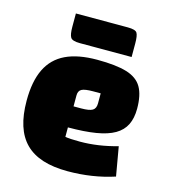

<svg xmlns="http://www.w3.org/2000/svg" viewBox="-107 -781 783 882"><g transform="rotate(15 285.0 -340.0)"><path d="M295 15Q227 15 177 -1Q127 -17 94.5 -49.5Q62 -82 46 -132Q30 -182 30 -250Q30 -342 58.5 -400.5Q87 -459 145.5 -487Q204 -515 295 -515Q385 -515 436 -499.5Q487 -484 508.5 -447Q530 -410 530 -345Q530 -300 514.5 -268.5Q499 -237 465.5 -217.5Q432 -198 377.5 -189Q323 -180 245 -180H215V-280H281Q320 -280 335 -289Q350 -298 350 -322V-370H314Q275 -370 260 -362Q245 -354 245 -332V-135Q266 -131 315 -131Q358 -131 402.5 -137.5Q447 -144 493 -157L517 -19Q465 -2 409.5 6.5Q354 15 295 15ZM198 -568Q162 -568 153.5 -581.5Q145 -595 145 -632V-695H392Q428 -695 436 -682.5Q444 -670 444 -632V-568Z"/></g></svg>

Font: Changa ExtraBold
Style: Regular
Weight: 800
Designer: Eduardo Rodriguez Tunni
Foundry: Eduardo Rodriguez Tunni
Version: Version 3.002; ttfautohint (v1.8.2)